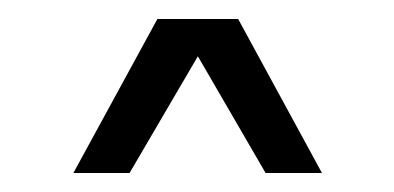

<svg xmlns="http://www.w3.org/2000/svg" viewBox="-20 -736 417 203"><path d="M320.4 -553.1 231.8 -715.9H146.4L57.6 -553.1H117L189.2 -676.5L260.8 -553.1Z"/></svg>

Font: Estedad-FD VF
Style: Regular
Weight: 100
Designer: Amin Abedi
Version: Version 7.3